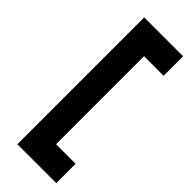

<svg xmlns="http://www.w3.org/2000/svg" viewBox="-286 -747 946 946"><g transform="rotate(45 187.0 -274.0)"><path d="M352.1 -715.8V-580.1H215.8V33.2H352.1V168H81.1V-715.8Z"/></g></svg>

Font: Human Sans
Style: Bold
Weight: 700
Designer: Tim Radville
Foundry: Continuum
Version: Version 1.000;FEAKit 1.0